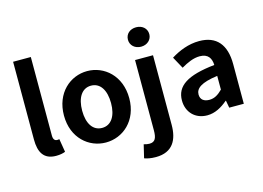

<svg xmlns="http://www.w3.org/2000/svg" viewBox="-128 -1055 2092 1528"><g transform="rotate(-15 918.5 -290.5)"><path d="M217 14C251 14 276 8 293 1L275 -108C265 -106 262 -106 255 -106C241 -106 225 -117 225 -150V-798H79V-157C79 -53 115 14 217 14Z M628 14C768 14 897 -94 897 -279C897 -465 768 -574 628 -574C488 -574 359 -465 359 -279C359 -94 488 14 628 14ZM628 -106C552 -106 509 -174 509 -279C509 -385 552 -454 628 -454C704 -454 747 -385 747 -279C747 -174 704 -106 628 -106Z M981 229C1122 229 1168 134 1168 14V-560H1020V18C1020 81 1007 113 959 113C943 113 928 110 913 105L887 214C909 222 938 229 981 229ZM1095 -650C1145 -650 1183 -684 1183 -730C1183 -778 1145 -810 1095 -810C1044 -810 1007 -778 1007 -730C1007 -684 1044 -650 1095 -650Z M1463 14C1527 14 1583 -18 1632 -60H1635L1646 0H1766V-327C1766 -488 1693 -574 1551 -574C1463 -574 1383 -541 1317 -500L1370 -403C1422 -433 1472 -456 1524 -456C1593 -456 1617 -414 1619 -359C1393 -335 1297 -272 1297 -152C1297 -56 1363 14 1463 14ZM1511 -101C1468 -101 1437 -120 1437 -164C1437 -214 1483 -251 1619 -269V-156C1584 -121 1552 -101 1511 -101Z"/></g></svg>

Font: Kinto Sans
Style: Bold
Weight: 700
Designer: Authors: Ryoko NISHIZUKA  (kana & ideographs); Paul D. Hunt (Latin, Greek & Cyrillic); Wenlong ZHANG  (bopomofo); Sandol
Foundry: Adobe Systems Incorporated, ookami Inc.
Version: Version 0.001